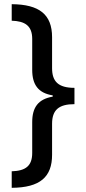

<svg xmlns="http://www.w3.org/2000/svg" viewBox="-20 -737 409 918"><path d="M36 82V161C172 160 229 109 229 3V-145C229 -211 261 -239 336 -239V-317C258 -317 229 -348 229 -411V-559C229 -668 168 -716 36 -717V-638C98 -636 134 -615 134 -551V-403C134 -332 163 -292 232 -281V-275C163 -263 134 -224 134 -153V-6C134 56 103 80 36 82Z"/></svg>

Font: Noto Sans Armenian Condensed Medium
Style: Regular
Weight: 500
Width: 3
Designer: Monotype Design Team
Foundry: Monotype Imaging Inc.
Version: Version 2.008